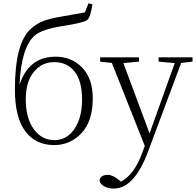

<svg xmlns="http://www.w3.org/2000/svg" viewBox="-20 -847 1162 1139"><path d="M302.7 -15.6Q376 -15.6 421.4 -82Q466.8 -148.4 466.8 -256.8Q466.8 -366.2 422.4 -422.4Q377.9 -478.5 301.8 -478.5Q227.5 -478.5 180.2 -419.9Q132.8 -361.3 132.8 -257.8Q132.8 -146.5 180.2 -81.1Q227.5 -15.6 302.7 -15.6ZM504.9 -827.1 528.3 -821.3Q517.6 -749 500 -730.5Q482.4 -712.9 357.4 -693.4Q231.4 -674.8 186.5 -636.7Q106.4 -567.4 95.7 -343.8Q150.4 -510.7 309.6 -510.7Q404.3 -510.7 467.3 -446.3Q530.3 -381.8 530.3 -263.7Q530.3 -127.9 463.4 -57.1Q396.5 13.7 301.8 13.7Q191.4 13.7 129.9 -68.4Q68.4 -150.4 68.4 -316.4Q68.4 -593.8 164.1 -676.8Q198.2 -708 237.8 -722.7Q277.3 -737.3 345.7 -749Q367.2 -752.9 415 -761.2Q462.9 -769.5 483.4 -773.4Z M1122.1 -506.8V-481.4L1054.7 -473.6L858.4 51.8Q776.4 271.5 655.3 271.5Q623 271.5 598.1 258.3Q573.2 245.1 570.3 222.7Q576.2 190.4 620.1 190.4Q648.4 190.4 685.5 220.7L697.3 230.5Q775.4 190.4 823.2 61.5L838.9 18.6L643.6 -473.6L574.2 -481.4V-506.8H804.7V-481.4L711.9 -472.7L867.2 -55.7L1016.6 -472.7L920.9 -481.4V-506.8Z"/></svg>

Font: GenYoMin TW TTF ExtraLight
Style: Regular
Weight: 250
Version: Version 1.300